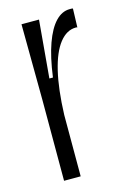

<svg xmlns="http://www.w3.org/2000/svg" viewBox="-90 -580 410 625"><g transform="rotate(-15 115.0 -267.5)"><path d="M47 0V-273L45 -528H104L87 -334H99Q108 -401 124 -445.5Q140 -490 161.5 -512.5Q183 -535 209 -535Q212 -535 215 -535Q218 -535 220 -534L218 -471Q216 -472 215 -472Q214 -472 213 -472Q182 -472 158 -441.5Q134 -411 120 -352Q106 -293 103 -207V0Z"/></g></svg>

Font: Bricolage Grotesque 72pt Condensed ExtraLight
Style: Regular
Weight: 250
Width: 3
Designer: Mathieu Triay
Foundry: Atelier Triay
Version: Version 1.001;gftools[0.9.33.dev8+g029e19f]